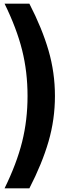

<svg xmlns="http://www.w3.org/2000/svg" viewBox="-20 -820 361 1040"><path d="M129.2 -300Q129.2 -431.2 99.7 -548.9Q70.2 -666.6 4.8 -800H139.2Q208.2 -666 242.9 -546.5Q277.6 -427 277.6 -300Q277.6 -173 242.9 -53.5Q208.2 66 139.2 200H4.8Q70.2 66.6 99.7 -51.1Q129.2 -168.8 129.2 -300Z"/></svg>

Font: Aspekta Variable
Style: Regular
Weight: 400
Designer: Ivo Dolenc
Version: Version 2.100